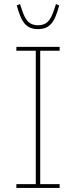

<svg xmlns="http://www.w3.org/2000/svg" viewBox="-20 -930 376 950"><path d="M61 0V-19H157V-679H61V-698H275V-679H179V-19H275V0ZM168 -786Q147 -786 131.5 -792Q116 -798 103.5 -811.5Q91 -825 81.5 -847.5Q72 -870 63 -903L79 -910L88 -883Q102 -839 120 -822Q138 -805 168 -805Q198 -805 216 -822Q234 -839 248 -883L257 -910L273 -903Q264 -870 254.5 -847.5Q245 -825 232.5 -811.5Q220 -798 204.5 -792Q189 -786 168 -786Z"/></svg>

Font: IBM Plex Sans Condensed Thin
Style: Regular
Weight: 100
Width: 3
Designer: Mike Abbink, Paul van der Laan, Pieter van Rosmalen
Foundry: Bold Monday
Version: Version 1.3